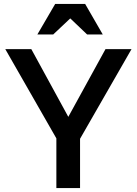

<svg xmlns="http://www.w3.org/2000/svg" viewBox="-20 -961 698 981"><path d="M140 -710 329 -364 519 -710H652L389 -252V0H268V-254L7 -710ZM262 -941H415L505 -785H425L339 -867L252 -785H171Z"/></svg>

Font: Rising Sun SemiBold
Style: Regular
Weight: 600
Designer: Matt McInerney, Pablo Impallari, Rodrigo Fuenzalida (Raleway font), Stephen Hutchings (Greek), Cristiano Sobral (main ch
Foundry: The Rising Sun Project Authors
Version: Version 4.327; ttfautohint (v1.8.4.7-5d5b-dirty)